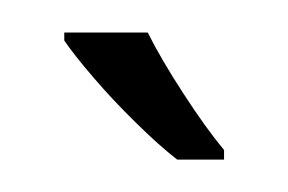

<svg xmlns="http://www.w3.org/2000/svg" viewBox="-20 -394 177 118"><path d="M70.8 -374Q79.1 -357.4 92.8 -336.4Q106.4 -315.4 117.7 -301.8V-295.9H88.9Q77.6 -304.7 63.5 -318.6Q49.3 -332.5 37.4 -346.4Q25.4 -360.4 19.5 -369.1V-374Z"/></svg>

Font: NotoSansOldHungarianUI
Style: Regular
Weight: 400
Designer: Monotype Design Team
Foundry: Monotype Imaging Inc.
Version: Version 1001.000; ttfautohint (v1.8.4.7-5d5b)